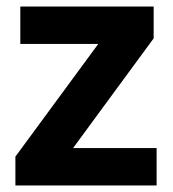

<svg xmlns="http://www.w3.org/2000/svg" viewBox="-20 -566 528 586"><path d="M458 0H27V-88L280 -432H42V-546H449V-449L203 -114H458Z"/></svg>

Font: Noto Sans Armenian
Style: Regular
Weight: 400
Designer: Monotype Design Team
Foundry: Monotype Imaging Inc.
Version: Version 2.007